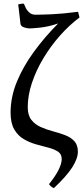

<svg xmlns="http://www.w3.org/2000/svg" viewBox="-20 -775 449 1027"><path d="M405.3 -681.6Q350.6 -640.6 300.8 -584.5Q251 -528.3 212.2 -463.6Q173.3 -398.9 150.9 -331.8Q128.4 -264.6 128.4 -201.7Q128.4 -158.7 147.7 -134Q167 -109.4 197.5 -95.7Q228 -82 262.2 -73Q296.4 -64 327.1 -52.5Q357.9 -41 377.2 -20.5Q396.5 0 396.5 36.6Q396.5 72.8 366.5 119.9Q336.4 167 268.1 231.4Q251.5 224.1 242.2 210Q310.1 125 310.1 75.7Q310.1 49.3 290.3 36.1Q270.5 22.9 239.3 14.9Q208 6.8 173.1 -2.9Q138.2 -12.7 107.2 -30.8Q76.2 -48.8 56.4 -82.5Q36.6 -116.2 36.6 -172.9Q36.6 -255.4 69.8 -336.7Q103 -418 160.4 -496.8Q217.8 -575.7 291 -649.4Q237.8 -631.8 195.8 -627.4Q153.8 -623 137.2 -623Q124.5 -623 107.7 -628.9Q90.8 -634.8 89.4 -648.9Q89.4 -648.9 87.9 -661.4Q86.4 -673.8 84.5 -691.4Q82.5 -709 80.6 -725.6Q78.6 -742.2 77.1 -751Q82 -752.4 88.4 -753.9Q94.7 -755.4 99.6 -755.4Q105 -755.4 107.9 -754.9Q110.4 -748.5 116.9 -734.4Q123.5 -720.2 136.5 -708.3Q149.4 -696.3 170.4 -696.3Q200.2 -696.3 257.3 -698.7Q314.5 -701.2 397.5 -711.9Q398.4 -706.1 401.4 -697Q404.3 -688 405.3 -681.6Z"/></svg>

Font: Gentium Book Plus
Style: Regular
Weight: 400
Designer: Victor Gaultney, Annie Olsen, Iska Routamaa, Becca Hirsbrunner
Foundry: SIL International
Version: Version 6.101